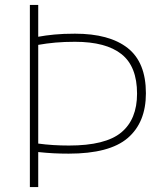

<svg xmlns="http://www.w3.org/2000/svg" viewBox="-20 -761 670 781"><path d="M101.5 0V-741H135.5V-611.5Q165 -617 201.2 -620.5Q237.5 -624 285 -624Q425 -624 499.2 -565.8Q573.5 -507.5 573.5 -381.5Q573.5 -263 499.5 -199.5Q425.5 -136 259.5 -136Q226.5 -136 197.8 -137.5Q169 -139 135.5 -142.5V0ZM260.5 -169Q409 -169 473.2 -222.2Q537.5 -275.5 537.5 -380Q537.5 -490.5 474.2 -540.8Q411 -591 285 -591Q242 -591 205.5 -587.8Q169 -584.5 135.5 -578.5V-177Q193.5 -169 260.5 -169Z"/></svg>

Font: Encode Sans Semi Expanded Thin
Style: Regular
Weight: 100
Width: 6
Designer: Multiple Designers
Foundry: Impallari Type
Version: Version 3.000; ttfautohint (v1.8.3) -l 8 -r 50 -G 200 -x 14 